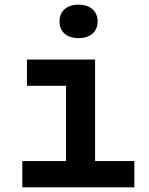

<svg xmlns="http://www.w3.org/2000/svg" viewBox="-20 -806 640 826"><path d="M318 -642C368 -642 400 -669 400 -714C400 -758 368 -786 318 -786C267 -786 236 -758 236 -714C236 -669 267 -642 318 -642ZM76 0H558V-113H389V-550H96V-437H264V-113H76Z"/></svg>

Font: JetBrains Mono
Style: Bold
Weight: 558
Monospace: yes
Designer: Philipp Nurullin, Konstantin Bulenkov
Foundry: JetBrains
Version: Version 2.305